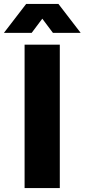

<svg xmlns="http://www.w3.org/2000/svg" viewBox="-61 -956 430 976"><path d="M64 -729H243V0H64ZM72 -936H236L349 -789H208L154 -861L100 -789H-41Z"/></svg>

Font: Mona Sans ExtraBold
Style: Regular
Weight: 800
Designer: Deni Anggara
Foundry: GitHub
Version: Version 2.000